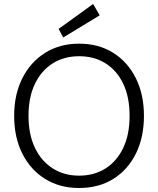

<svg xmlns="http://www.w3.org/2000/svg" viewBox="-20 -931 793 963"><path d="M376 12Q280 12 206.5 -33.5Q133 -79 92 -160.5Q51 -242 51 -350Q51 -457 92 -538.5Q133 -620 206.5 -666Q280 -712 376 -712Q475 -712 548 -666Q621 -620 661.5 -538.5Q702 -457 702 -350Q702 -242 661.5 -160.5Q621 -79 548 -33.5Q475 12 376 12ZM377 -50Q452 -50 509 -86Q566 -122 598 -189Q630 -256 630 -350Q630 -444 598 -511Q566 -578 509 -613.5Q452 -649 377 -649Q302 -649 245 -613.5Q188 -578 155.5 -511Q123 -444 123 -350Q123 -256 155.5 -189Q188 -122 245 -86Q302 -50 377 -50ZM297 -743 274 -786 447 -911 480 -854Z"/></svg>

Font: DM Sans 10pt Light
Style: Regular
Weight: 300
Version: Version 4.004;gftools[0.9.30]